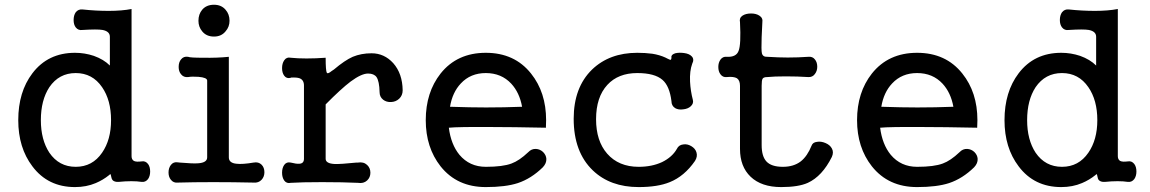

<svg xmlns="http://www.w3.org/2000/svg" viewBox="-20 -758 4767 796"><path d="M435.5 -605.5V-486.3Q410.2 -511.7 369.1 -526.4Q331.1 -539.1 291 -539.1Q178.7 -539.1 114.3 -454.1Q55.7 -377 55.7 -259.8Q55.7 -145.5 114.3 -68.4Q178.7 17.6 291 17.6Q337.9 17.6 377 1Q407.2 -11.7 432.6 -32.2Q436.5 -37.1 438.5 -35.2Q439.5 -34.2 440.4 -28.3Q442.4 -16.6 446.3 -11.7Q454.1 -2.9 471.7 -3.9Q500 -6.8 524.4 -6.8Q548.8 -6.8 567.4 -3.9Q583 -2 593.8 -15.6Q602.5 -28.3 602.5 -46.9Q602.5 -66.4 593.8 -78.1Q583 -91.8 567.4 -88.9Q544.9 -85.9 535.2 -90.8Q525.4 -96.7 525.4 -110.4V-720.7Q485.4 -712.9 430.7 -712.9Q377 -712.9 322.3 -718.8Q304.7 -720.7 293.9 -707Q285.2 -694.3 285.2 -674.8Q285.2 -656.2 293.9 -644.5Q304.7 -630.9 322.3 -633.8Q383.8 -637.7 405.3 -633.8Q435.5 -627.9 435.5 -605.5ZM293.9 -455.1Q363.3 -455.1 403.3 -396.5Q440.4 -342.8 440.4 -259.8Q440.4 -178.7 403.3 -125Q363.3 -66.4 293.9 -66.4Q224.6 -66.4 184.6 -125Q149.4 -178.7 149.4 -259.8Q149.4 -342.8 184.6 -396.5Q224.6 -455.1 293.9 -455.1Z M867.2 -738.3Q835.9 -738.3 818.4 -717.8Q802.7 -699.2 802.7 -671.9Q802.7 -646.5 818.4 -627.9Q835.9 -606.4 867.2 -606.4Q897.5 -606.4 915 -627.9Q931.6 -646.5 931.6 -671.9Q931.6 -699.2 915 -717.8Q897.5 -738.3 867.2 -738.3ZM838.9 -423.8V-105.5Q838.9 -84 802.7 -81.1Q781.2 -79.1 725.6 -84L716.8 -85Q699.2 -87.9 688.5 -74.2Q678.7 -61.5 678.7 -43Q678.7 -24.4 688.5 -12.7Q699.2 1 716.8 -1Q781.2 -2.9 864.3 -2.9Q947.3 -2.9 1031.2 -1Q1051.8 1 1064.5 -12.7Q1076.2 -25.4 1076.2 -43.9Q1076.2 -63.5 1064.5 -75.2Q1051.8 -87.9 1031.2 -84Q985.4 -76.2 960.9 -79.1Q928.7 -82 928.7 -105.5V-522.5Q880.9 -517.6 823.2 -518.6Q767.6 -518.6 759.8 -522.5Q741.2 -525.4 730.5 -511.7Q720.7 -500 720.7 -480.5Q720.7 -461.9 730.5 -450.2Q741.2 -436.5 759.8 -438.5Q775.4 -441.4 802.7 -439.5Q838.9 -436.5 838.9 -423.8Z M1240.2 -403.3V-99.6Q1240.2 -80.1 1220.7 -79.1Q1209 -78.1 1185.5 -84Q1168 -87.9 1158.2 -74.2Q1149.4 -61.5 1149.4 -42Q1149.4 -22.5 1158.2 -9.8Q1168 3.9 1185.5 0Q1228.5 -2.9 1315.4 -2.9Q1402.3 -2.9 1463.9 0Q1487.3 3.9 1502 -9.8Q1515.6 -22.5 1515.6 -42Q1515.6 -61.5 1502 -74.2Q1487.3 -87.9 1463.9 -84H1458Q1390.6 -77.1 1367.2 -78.1Q1330.1 -80.1 1330.1 -99.6V-325.2Q1393.6 -389.6 1433.6 -419.9Q1478.5 -453.1 1505.9 -453.1Q1530.3 -453.1 1541 -438.5Q1552.7 -420.9 1553.7 -376Q1553.7 -356.4 1568.4 -344.7Q1582 -334 1601.6 -335Q1621.1 -335.9 1634.8 -348.6Q1649.4 -362.3 1649.4 -383.8Q1648.4 -453.1 1610.4 -496.1Q1573.2 -537.1 1520.5 -537.1Q1477.5 -537.1 1442.4 -522.5Q1409.2 -507.8 1364.3 -469.7L1355.5 -463.9Q1338.9 -450.2 1335 -456.1Q1330.1 -464.8 1330.1 -518.6Q1288.1 -515.6 1251 -515.6Q1213.9 -515.6 1185.5 -518.6Q1168 -522.5 1158.2 -507.8Q1149.4 -495.1 1149.4 -475.6Q1149.4 -456.1 1158.2 -444.3Q1168 -430.7 1185.5 -435.5L1187.5 -436.5Q1210.9 -437.5 1221.7 -433.6Q1240.2 -426.8 1240.2 -403.3Z M1994.1 -539.1Q1875 -539.1 1806.6 -453.1Q1745.1 -375 1745.1 -259.8Q1745.1 -146.5 1806.6 -68.4Q1875 17.6 1994.1 17.6Q2076.2 17.6 2127 1Q2182.6 -17.6 2230.5 -64.5Q2246.1 -81.1 2245.1 -99.6Q2244.1 -115.2 2231.4 -127.9Q2218.8 -139.6 2202.1 -140.6Q2183.6 -141.6 2169.9 -127Q2132.8 -91.8 2100.6 -80.1Q2064.5 -66.4 1994.1 -66.4Q1926.8 -66.4 1884.8 -116.2Q1849.6 -159.2 1840.8 -228.5Q1879.9 -232.4 2016.6 -231.4Q2101.6 -231.4 2243.2 -228.5L2244.1 -259.8Q2244.1 -375 2181.6 -453.1Q2113.3 -539.1 1994.1 -539.1ZM1994.1 -455.1Q2058.6 -455.1 2099.6 -411.1Q2133.8 -374 2144.5 -315.4Q2069.3 -312.5 1995.1 -312.5Q1930.7 -312.5 1845.7 -315.4Q1855.5 -375 1890.6 -412.1Q1930.7 -455.1 1994.1 -455.1Z M2622.1 -455.1Q2694.3 -455.1 2726.6 -426.8Q2755.9 -401.4 2763.7 -338.9Q2763.7 -319.3 2779.3 -309.6Q2793 -301.8 2812.5 -304.7Q2832 -306.6 2843.8 -317.4Q2856.4 -329.1 2852.5 -343.8Q2842.8 -380.9 2840.8 -419.9Q2838.9 -463.9 2849.6 -493.2Q2859.4 -512.7 2847.7 -524.4Q2837.9 -535.2 2816.4 -538.1Q2795.9 -541 2779.3 -537.1Q2761.7 -531.2 2763.7 -520.5Q2763.7 -510.7 2759.8 -509.8Q2757.8 -509.8 2748 -514.6L2738.3 -519.5Q2714.8 -530.3 2684.6 -535.2Q2655.3 -539.1 2622.1 -539.1Q2506.8 -539.1 2434.6 -469.7Q2358.4 -395.5 2358.4 -265.6Q2358.4 -127.9 2437.5 -51.8Q2509.8 17.6 2627.9 17.6Q2707 17.6 2756.8 -2.9Q2817.4 -27.3 2861.3 -90.8Q2873 -109.4 2867.2 -127Q2862.3 -142.6 2845.7 -152.3Q2829.1 -162.1 2812.5 -159.2Q2793.9 -157.2 2786.1 -140.6Q2766.6 -106.4 2724.6 -85.9Q2682.6 -66.4 2627.9 -66.4Q2544.9 -66.4 2497.1 -121.1Q2451.2 -173.8 2451.2 -263.7Q2451.2 -355.5 2498 -406.2Q2543 -455.1 2622.1 -455.1Z M3047.9 -402.3V-140.6Q3047.9 -67.4 3091.8 -25.4Q3136.7 17.6 3218.8 17.6Q3290 17.6 3329.1 0Q3388.7 -27.3 3428.7 -107.4Q3437.5 -127 3428.7 -142.6Q3420.9 -157.2 3402.3 -165Q3383.8 -172.9 3367.2 -169.9Q3349.6 -168 3344.7 -154.3Q3327.1 -110.4 3299.8 -88.9Q3270.5 -66.4 3225.6 -66.4Q3177.7 -66.4 3157.2 -88.9Q3137.7 -110.4 3137.7 -156.2V-402.3Q3137.7 -425.8 3141.6 -431.6Q3145.5 -438.5 3161.1 -438.5Q3189.5 -441.4 3238.3 -441.4Q3287.1 -441.4 3331.1 -438.5Q3348.6 -437.5 3358.4 -451.2Q3368.2 -463.9 3368.2 -481.4Q3368.2 -500 3358.4 -511.7Q3348.6 -524.4 3331.1 -522.5Q3289.1 -519.5 3246.1 -519.5Q3209 -519.5 3161.1 -522.5Q3142.6 -521.5 3138.7 -537.1Q3135.7 -548.8 3137.7 -604.5L3140.6 -666Q3143.6 -683.6 3127.9 -693.4Q3114.3 -702.1 3093.8 -702.1Q3072.3 -702.1 3058.6 -693.4Q3043.9 -683.6 3047.9 -666Q3052.7 -573.2 3042 -546.9Q3032.2 -520.5 2993.2 -522.5Q2976.6 -524.4 2966.8 -510.7Q2958 -498 2958 -480.5Q2958 -461.9 2966.8 -450.2Q2976.6 -436.5 2993.2 -438.5Q3021.5 -441.4 3035.2 -433.6Q3047.9 -424.8 3047.9 -402.3Z M3782.2 -539.1Q3663.1 -539.1 3594.7 -453.1Q3533.2 -375 3533.2 -259.8Q3533.2 -146.5 3594.7 -68.4Q3663.1 17.6 3782.2 17.6Q3864.3 17.6 3915 1Q3970.7 -17.6 4018.6 -64.5Q4034.2 -81.1 4033.2 -99.6Q4032.2 -115.2 4019.5 -127.9Q4006.8 -139.6 3990.2 -140.6Q3971.7 -141.6 3958 -127Q3920.9 -91.8 3888.7 -80.1Q3852.5 -66.4 3782.2 -66.4Q3714.8 -66.4 3672.9 -116.2Q3637.7 -159.2 3628.9 -228.5Q3668 -232.4 3804.7 -231.4Q3889.6 -231.4 4031.2 -228.5L4032.2 -259.8Q4032.2 -375 3969.7 -453.1Q3901.4 -539.1 3782.2 -539.1ZM3782.2 -455.1Q3846.7 -455.1 3887.7 -411.1Q3921.9 -374 3932.6 -315.4Q3857.4 -312.5 3783.2 -312.5Q3718.8 -312.5 3633.8 -315.4Q3643.6 -375 3678.7 -412.1Q3718.8 -455.1 3782.2 -455.1Z M4524.4 -605.5V-486.3Q4499 -511.7 4458 -526.4Q4419.9 -539.1 4379.9 -539.1Q4267.6 -539.1 4203.1 -454.1Q4144.5 -377 4144.5 -259.8Q4144.5 -145.5 4203.1 -68.4Q4267.6 17.6 4379.9 17.6Q4426.8 17.6 4465.8 1Q4496.1 -11.7 4521.5 -32.2Q4525.4 -37.1 4527.3 -35.2Q4528.3 -34.2 4529.3 -28.3Q4531.2 -16.6 4535.2 -11.7Q4543 -2.9 4560.5 -3.9Q4588.9 -6.8 4613.3 -6.8Q4637.7 -6.8 4656.2 -3.9Q4671.9 -2 4682.6 -15.6Q4691.4 -28.3 4691.4 -46.9Q4691.4 -66.4 4682.6 -78.1Q4671.9 -91.8 4656.2 -88.9Q4633.8 -85.9 4624 -90.8Q4614.3 -96.7 4614.3 -110.4V-720.7Q4574.2 -712.9 4519.5 -712.9Q4465.8 -712.9 4411.1 -718.8Q4393.6 -720.7 4382.8 -707Q4374 -694.3 4374 -674.8Q4374 -656.2 4382.8 -644.5Q4393.6 -630.9 4411.1 -633.8Q4472.7 -637.7 4494.1 -633.8Q4524.4 -627.9 4524.4 -605.5ZM4382.8 -455.1Q4452.1 -455.1 4492.2 -396.5Q4529.3 -342.8 4529.3 -259.8Q4529.3 -178.7 4492.2 -125Q4452.1 -66.4 4382.8 -66.4Q4313.5 -66.4 4273.4 -125Q4238.3 -178.7 4238.3 -259.8Q4238.3 -342.8 4273.4 -396.5Q4313.5 -455.1 4382.8 -455.1Z"/></svg>

Font: Gungsuh
Style: Regular
Weight: 400
Version: Version 2.21